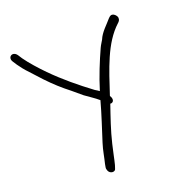

<svg xmlns="http://www.w3.org/2000/svg" viewBox="-172 -734 771 759"><g transform="rotate(-10 214.0 -354.5)"><path d="M-93 -547 -79 -532C-68 -521 -54 -508 -36 -495L15 -456C49 -431 79 -412 115 -393L160 -367C182 -356 203 -348 221 -337C222 -337 222 -337 222 -336C217 -280 208 -223 201 -169C197 -141 198 -109 196 -85V-71C196 -66 198 -62 201 -57C210 -43 232 -46 232 -60L234 -74C236 -98 236 -131 238 -158C241 -211 250 -265 258 -316C267 -316 272 -324 270 -332C269 -337 266 -342 262 -346V-348C277 -451 289 -554 343 -624C347 -629 351 -635 349 -644C347 -653 336 -661 327 -661C318 -661 315 -654 311 -649C298 -626 276 -600 270 -571C267 -562 262 -552 259 -540C246 -490 233 -430 226 -372C220 -375 215 -377 207 -380C147 -410 87 -444 32 -483C4 -503 -32 -531 -54 -553L-68 -568C-88 -588 -111 -566 -93 -547Z"/></g></svg>

Font: Stray Cat
Style: OpObl
Weight: 400
Version: Version 1.0